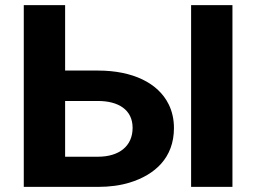

<svg xmlns="http://www.w3.org/2000/svg" viewBox="-20 -731 1006 751"><path d="M234.7 -455V-711H73V0H363.4C409.6 0 451 -5.7 487.7 -17C585.6 -47.2 660.4 -113.6 660.4 -230C660.4 -264 653.6 -294.8 640 -322.5C598.7 -406.9 498.1 -455 363.4 -455ZM889.2 0V-711H727.5V0ZM498.7 -231C498.7 -158.4 444.7 -118 363.4 -118H234.7V-336H363.4C442.8 -336 498.7 -301.8 498.7 -231Z"/></svg>

Font: Asimov
Style: Wid
Weight: 500
Designer: Google
Version: Version 2.000980; 2014